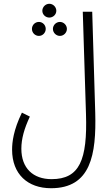

<svg xmlns="http://www.w3.org/2000/svg" viewBox="-20 -766 595 1016"><path d="M241 -673C261 -673 278 -689 278 -709C278 -729 261 -746 241 -746C221 -746 204 -729 204 -709C204 -689 221 -673 241 -673ZM44 26C44 156 127 230 250 230C461 230 490 52 484 -169L468 -704H418L435 -163C443 81 401 182 253 182C155 182 93 124 93 21C93 -31 108 -85 138 -149L96 -170C51 -78 44 -13 44 26ZM186 -576C206 -576 222 -593 222 -613C222 -633 206 -650 186 -650C165 -650 149 -633 149 -613C149 -593 165 -576 186 -576ZM297 -576C317 -576 334 -593 334 -613C334 -633 317 -650 297 -650C277 -650 260 -633 260 -613C260 -593 277 -576 297 -576Z"/></svg>

Font: Noto Sans Arabic UI XCn Lt
Style: Regular
Weight: 300
Width: 2
Designer: Monotype Design Team, Nadine Chahine and Nizar Qandah
Foundry: Monotype Imaging Inc.
Version: Version 2.010